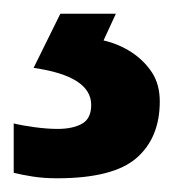

<svg xmlns="http://www.w3.org/2000/svg" viewBox="-26 -20 259 280"><path d="M207 128Q207 181 173 210.5Q139 240 57 240Q38 240 22 237.5Q6 235 -6 232V160Q6 163 24.5 165.5Q43 168 58 168Q80 168 93.5 160.5Q107 153 107 133Q107 112 86 98.5Q65 85 23 79L62 0H143L125 39Q147 44 165.5 56Q184 68 195.5 85.5Q207 103 207 128Z"/></svg>

Font: Noto Sans Thai SemiBold
Style: Regular
Weight: 600
Version: Version 2.001